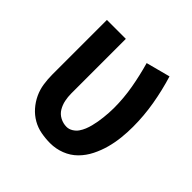

<svg xmlns="http://www.w3.org/2000/svg" viewBox="-148 -663 796 796"><g transform="rotate(45 250.0 -265.0)"><path d="M254 8Q227 8 200 3Q173 -2 149.5 -15.5Q126 -29 108 -49.5Q90 -70 78.5 -94.5Q67 -119 63 -146Q59 -173 59 -200V-520H170V-200Q170 -180 174 -160.5Q178 -141 188 -124Q198 -107 216 -97.5Q234 -88 254 -88Q268 -88 281 -96Q294 -104 302 -115.5Q310 -127 315.5 -140.5Q321 -154 324.5 -168Q328 -182 330.5 -196Q333 -210 334.5 -224.5Q336 -239 337 -253.5Q338 -268 338 -282Q338 -340 328 -397Q318 -454 302 -510L408 -538Q427 -476 438 -412Q449 -348 449 -283Q449 -250 445.5 -217.5Q442 -185 433.5 -153.5Q425 -122 410 -92Q395 -62 372 -39Q349 -16 318 -4Q287 8 254 8Z"/></g></svg>

Font: Iosevka Term Curly
Style: Bold
Weight: 700
Designer: Belleve Invis
Foundry: Belleve Invis
Version: Version 32.3.0